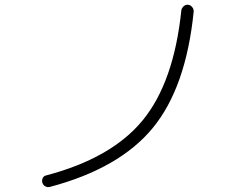

<svg xmlns="http://www.w3.org/2000/svg" viewBox="-20 -762 1040 803"><path d="M189.5 19.5Q179.7 22.5 169.9 17.6Q160.2 12.7 157.2 2Q154.3 -7.8 158.7 -17.1Q163.1 -26.4 172.9 -28.3Q447.3 -100.6 577.1 -259.3Q707 -418 738.3 -717.8Q739.3 -727.5 747.6 -735.4Q755.9 -743.2 766.6 -742.2Q776.4 -741.2 783.7 -732.4Q791 -723.6 790 -712.9Q757.8 -395.5 618.7 -226.6Q479.5 -57.6 189.5 19.5Z"/></svg>

Font: Rounded-X Mgen+ 1m light
Style: Regular
Weight: 200
Designer: [Source Han Sans]
Ryoko NISHIZUKA  (kana & ideographs); Paul D. Hunt (Latin, Greek & Cyrillic); Wenlong ZHANG  (bopomofo
Version: Version 1.059.20150602